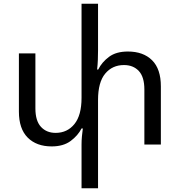

<svg xmlns="http://www.w3.org/2000/svg" viewBox="-20 -780 971 1036"><path d="M670 -502Q753 -502 800.5 -455Q848 -408 848 -314V0H759V-297Q759 -365 729 -397Q699 -429 649 -429Q586 -429 547.5 -382.5Q509 -336 509 -241V236H420V-1Q420 -22 422 -43.5Q424 -65 427 -87H420Q401 -49 361.5 -19.5Q322 10 259 10Q177 10 129.5 -37.5Q82 -85 82 -178V-492H171V-195Q171 -128 201 -95.5Q231 -63 280 -63Q343 -63 381.5 -110.5Q420 -158 420 -252V-760H509V-508Q509 -483 508 -457Q507 -431 504 -405H510Q530 -445 568.5 -473.5Q607 -502 670 -502Z"/></svg>

Font: Noto Sans Living
Style: Regular
Weight: 400
Designer: Monotype Design Team
Foundry: Monotype Imaging Inc.
Version: Version 2.013; ttfautohint (v1.8.4.7-5d5b)